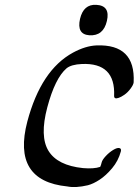

<svg xmlns="http://www.w3.org/2000/svg" viewBox="-20 -734 574 795"><path d="M378.5 -714Q437.3 -711 422.7 -647.5Q408.2 -584 349.5 -588Q296.9 -592 311.4 -656Q325.8 -717 378.5 -714ZM480.4 -107Q469.9 -68 444.3 -37.5Q418.6 -7 392.6 10Q366.6 27 344.1 33Q293.1 45 258.7 38Q28.7 15 93.2 -231Q149.8 -444 282.1 -516Q333.6 -544 379.8 -546Q541.3 -552 533.4 -393Q532.5 -383 520.6 -367Q508.7 -351 494.9 -341.5Q481 -332 471.8 -329Q452.2 -322 452.5 -337Q458.5 -475 319 -469Q274.8 -467 255.4 -451Q207.9 -410 175.8 -289.5Q143.8 -169 181 -109Q218.3 -49 323.3 -38Q368 -34 394.8 -43Q398.4 -50 400.8 -61Q403.3 -72 417.7 -87.5Q432 -103 448.4 -113Q464.8 -123 474.1 -121Q483.4 -119 480.4 -107Z"/></svg>

Font: Kavivanar
Style: Regular
Weight: 400
Designer: Tharique Azeez
Foundry: Tharique Azeez
Version: Version 1.88